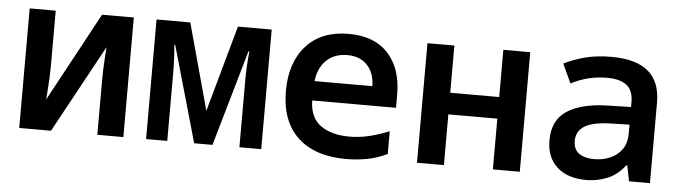

<svg xmlns="http://www.w3.org/2000/svg" viewBox="-41 -704 3081 867"><g transform="rotate(5 1500.0 -271.0)"><path d="M64 0V-542H182V-286Q182 -266 180.5 -236.5Q179 -207 177 -179.5Q175 -152 174 -139L392 -542H536V0H418V-249Q418 -271 419 -300Q420 -329 422 -356Q424 -383 425 -398L208 0Z M639 0V-542H792L899 -151L1008 -542H1161V0H1062V-309Q1062 -364 1069 -435H1065L940 0H857L733 -435H729Q732 -402 733.5 -369Q735 -336 735 -308V0Z M1546 11Q1404 11 1326.5 -62Q1249 -135 1249 -272Q1249 -401 1317.5 -477Q1386 -553 1510 -553Q1626 -553 1688.5 -485Q1751 -417 1751 -299V-239H1371Q1373 -160 1422.5 -125.5Q1472 -91 1553 -91Q1597 -91 1641 -101.5Q1685 -112 1732 -131V-28Q1687 -6 1640.5 2.5Q1594 11 1546 11ZM1374 -327H1636Q1635 -387 1602 -422Q1569 -457 1512 -457Q1454 -457 1417.5 -422.5Q1381 -388 1374 -327Z M1867 0V-542H1989V-328H2211V-542H2333V0H2211V-230H1989V0Z M2636 11Q2550 11 2502 -32.5Q2454 -76 2454 -154Q2454 -244 2517 -286Q2580 -328 2692 -332L2808 -335V-356Q2808 -411 2777.5 -434Q2747 -457 2690 -457Q2601 -457 2526 -417L2486 -504Q2530 -526 2582 -539.5Q2634 -553 2701 -553Q2923 -553 2923 -366V0H2828L2814 -71H2810Q2774 -25 2728.5 -7Q2683 11 2636 11ZM2662 -86Q2701 -86 2734 -100Q2767 -114 2787.5 -142.5Q2808 -171 2808 -215V-255L2726 -253Q2643 -251 2605.5 -228Q2568 -205 2568 -161Q2568 -122 2593.5 -104Q2619 -86 2662 -86Z"/></g></svg>

Font: Noto Sans Mono SemiBold
Style: Regular
Weight: 600
Designer: Monotype Design Team
Foundry: Monotype Imaging Inc.
Version: Version 2.014; ttfautohint (v1.8.4.7-5d5b)